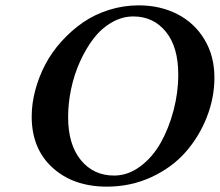

<svg xmlns="http://www.w3.org/2000/svg" viewBox="-20 -678 813 710"><path d="M473.1 -617.2Q431.2 -617.2 392.6 -594.7Q354 -572.3 325.4 -534.7Q296.9 -497.1 275.4 -449.2Q253.9 -401.4 242.9 -348.6Q231.9 -295.9 231.9 -245.1Q231.9 -143.6 278.8 -86.2Q325.7 -28.8 401.9 -28.8Q453.1 -28.8 498.5 -62.5Q543.9 -96.2 574.2 -149.9Q604.5 -203.6 621.8 -269.8Q639.2 -335.9 639.2 -401.9Q639.2 -504.9 593 -561Q546.9 -617.2 473.1 -617.2ZM375 12.2Q251.5 12.2 174.3 -57.9Q97.2 -127.9 97.2 -247.1Q97.2 -295.4 110.6 -345.2Q124 -395 147.9 -440.4Q171.9 -485.8 208 -525.6Q244.1 -565.4 286.9 -595Q329.6 -624.5 383.1 -641.4Q436.5 -658.2 493.2 -658.2Q571.8 -658.2 635.3 -626Q698.7 -593.8 735.8 -532.5Q772.9 -471.2 772.9 -391.1Q772.9 -316.4 744.6 -244.4Q716.3 -172.4 666 -115.2Q615.7 -58.1 539.6 -22.9Q463.4 12.2 375 12.2Z"/></svg>

Font: Linux Libertine G
Style: Bold Italic
Weight: 700
Italic angle: -11.5°
Designer: Philipp H. Poll
Foundry: Philipp H. Poll
Version: Version 4.1.0